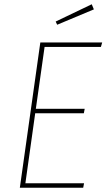

<svg xmlns="http://www.w3.org/2000/svg" viewBox="-20 -880 499 900"><path d="M459 -681 453 -660H189L148 -370H377L373 -349H145L99 -21H374L370 0H73L169 -681ZM410 -860 420 -836 248 -764 241 -779Z"/></svg>

Font: Fira Sans Condensed Thin
Style: Italic
Weight: 250
Width: 3
Italic angle: -8°
Designer: Carrois Corporate & Edenspiekermann AG
Foundry: Carrois Corporate GbR & Edenspiekermann AG
Version: Version 4.203